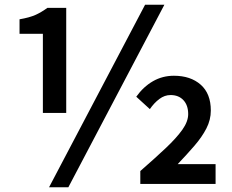

<svg xmlns="http://www.w3.org/2000/svg" viewBox="-20 -772 975 806"><path d="M160 -298V-630H62V-691Q103 -698 128 -709Q153 -720 179 -739H258V-298ZM186 14 589 -752H670L267 14ZM569 0V-54Q631 -108 676 -150.5Q721 -193 745.5 -227.5Q770 -262 770 -293Q770 -330 750 -351.5Q730 -373 696 -373Q671 -373 649 -356.5Q627 -340 609 -314L552 -366Q582 -408 622 -431Q662 -454 710 -454Q780 -454 822.5 -416.5Q865 -379 865 -308Q865 -269 846.5 -233Q828 -197 796.5 -160.5Q765 -124 726 -83H885V0Z"/></svg>

Font: Noto Sans KR Thin SemiBold
Style: Regular
Weight: 600
Version: Version 2.004-H2;hotconv 1.0.118;makeotfexe 2.5.65603